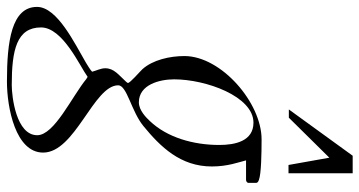

<svg xmlns="http://www.w3.org/2000/svg" viewBox="-348 -481 1061 567"><g transform="rotate(90 182.5 -197.5)"><path d="M-80.6 223.6C-80.6 298.8 21 312.5 139.6 312.5C216.8 312.5 349.6 287.1 349.6 205.6C349.6 110.8 150.9 56.6 150.9 -16.1C150.9 -42 227.5 -54.7 271 -90.3C333 -141.1 390.6 -200.2 390.6 -292.5C390.6 -339.8 377.9 -372.1 372.6 -393.6H430.2C433.6 -393.6 439 -396 439 -400.9V-423.3C439 -428.2 434.1 -430.2 430.2 -431.6C412.6 -438.5 350.1 -439.5 310.5 -439.5C202.6 -439.5 64.9 -320.8 64.5 -211.9C64.5 -168.9 75.7 -118.2 103.5 -87.4C111.3 -79.1 144 -51.3 144 -44.9C144 -43.9 143.1 -42.5 140.6 -39.6C120.6 -17.6 100.6 -3.9 100.6 22C100.6 36.1 107.9 48.8 110.8 61C105.5 66.4 90.8 75.2 83.5 79.6C28.8 111.8 -80.6 163.6 -80.6 223.6ZM-20 211.9C-20 147.5 94.7 97.2 126 74.2L132.3 78.1C184.1 120.6 298.3 172.4 298.3 223.1C298.3 285.2 184.6 298.3 149.9 298.3C46.9 298.3 -20 283.7 -20 211.9ZM133.3 -181.2C133.3 -275.4 183.6 -415.5 261.2 -415.5C315.9 -415.5 327.1 -361.3 327.1 -314.5C327.1 -238.3 305.2 -160.6 256.3 -109.4C246.6 -99.1 225.1 -77.1 201.2 -77.1C148.9 -77.1 133.3 -138.2 133.3 -181.2ZM364.7 -639.6 386.2 -519H410.6V-708.5H358.9L222.2 -520H246.6Z"/></g></svg>

Font: Cardo
Style: Italic
Weight: 400
Designer: David J. Perry
Foundry: David J. Perry
Version: Version 0.99